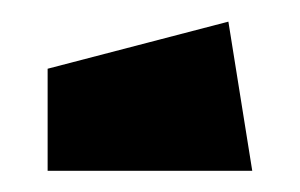

<svg xmlns="http://www.w3.org/2000/svg" viewBox="-20 -369 283 181"><path d="M24.9 -304.2 195.3 -348.6 217.8 -208H24.9Z"/></svg>

Font: Some Time Later
Style: Regular
Weight: 400
Version: Version 003.300